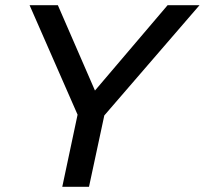

<svg xmlns="http://www.w3.org/2000/svg" viewBox="-20 -720 789 740"><path d="M220 0 279 -278 94 -700H203L346 -371L626 -700H749L382 -275L323 0Z"/></svg>

Font: Red Hat Display Medium
Style: Italic
Weight: 500
Italic angle: -12°
Designer: Pentagram / MCKL
Foundry: Pentagram / MCKL
Version: Version 1.003; Red Hat Display Medium Italic